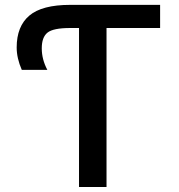

<svg xmlns="http://www.w3.org/2000/svg" viewBox="-20 -750 719 770"><path d="M46.9 -559.6Q46.9 -644.5 97.7 -687.5Q148.4 -730.5 261.7 -730.5H622.1V-637.7H407.2V0H296.9V-637.7H261.7Q193.4 -637.7 170.4 -619.1Q147.5 -600.6 147.5 -556.2Q147.5 -511.7 169.9 -469.7H67.4Q46.9 -516.6 46.9 -559.6Z"/></svg>

Font: GenEi M Gothic v2 Medium
Style: Regular
Weight: 500
Version: Version 2.0